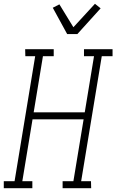

<svg xmlns="http://www.w3.org/2000/svg" viewBox="-53 -995 615 1015"><path d="M-33 0V-37H24L133 -698H81L80 -735H231V-698H174L125 -401H395L444 -698H391V-735H542V-698H485L376 -37H428L429 0H278V-37H335L389 -364H119L65 -37H118V0ZM302 -815 226 -954 261 -972 335 -851 449 -975 479 -951 356 -815Z"/></svg>

Font: Iosevka Curly Slab Extralight
Style: Italic
Weight: 200
Italic angle: -9°
Monospace: yes
Designer: Belleve Invis
Foundry: Belleve Invis
Version: Version 22.1.2; ttfautohint (v1.8.4)